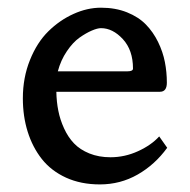

<svg xmlns="http://www.w3.org/2000/svg" viewBox="-20 -467 499 504"><path d="M131.8 -279.8H314.9Q329.1 -279.8 329.1 -287.1Q329.1 -335.4 302.5 -364.3Q275.9 -393.1 245.1 -393.1Q235.8 -393.1 220.9 -386.7Q206.1 -380.4 188.7 -368.2Q171.4 -356 155.5 -332.5Q139.6 -309.1 131.8 -279.8ZM397.9 -108.9 418.9 -79.1Q386.7 -34.7 341.3 -8.8Q295.9 17.1 242.2 17.1Q192.4 17.1 153.3 -0.7Q114.3 -18.6 89.8 -49.6Q65.4 -80.6 52.7 -121.1Q40 -161.6 40 -209Q40 -263.2 58.6 -309.3Q77.1 -355.5 106.9 -384.8Q136.7 -414.1 172.9 -430.4Q209 -446.8 245.1 -446.8Q283.2 -446.8 313.5 -434.6Q343.8 -422.4 363 -402.6Q382.3 -382.8 395 -356.7Q407.7 -330.6 412.8 -304.2Q418 -277.8 418 -250Q418 -226.1 399.9 -226.1H127.9Q128.4 -199.7 133.1 -176.3Q137.7 -152.8 148.2 -129.9Q158.7 -106.9 174.3 -90.6Q189.9 -74.2 214.6 -64.2Q239.3 -54.2 270 -54.2Q307.6 -54.2 342.3 -70.1Q377 -85.9 397.9 -108.9Z"/></svg>

Font: Linear Smooth Low Contrast
Style: Regular
Weight: 500
Designer: Philipp H. Poll, Flanker
Foundry: Philipp H. Poll, reworked by Flanker
Version: Version 1.010 | FøM Fix